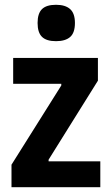

<svg xmlns="http://www.w3.org/2000/svg" viewBox="-20 -782 466 802"><path d="M28 -94 236 -425V-432H35V-540H389V-445L183 -115V-108H399V0H28ZM214 -610Q174 -610 155.5 -628Q137 -646 137 -686Q137 -726 155.5 -744Q174 -762 214 -762Q253 -762 273 -744Q293 -726 293 -686Q293 -645 273 -627.5Q253 -610 214 -610Z"/></svg>

Font: Encode Sans Compressed
Style: Bold
Weight: 700
Designer: Pablo Impallari, Andres Torresi
Foundry: Pablo Impallari, Andres Torresi
Version: Version 1.000; ttfautohint (v1.00) -l 8 -r 50 -G 200 -x 14 -